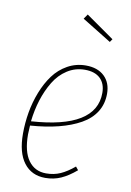

<svg xmlns="http://www.w3.org/2000/svg" viewBox="-87 -814 597 878"><g transform="rotate(10 211.5 -375.0)"><path d="M378.9 -668 369.1 -653.8 232.9 -737.8 248 -759.8ZM397.9 -418Q397.9 -370.6 374.8 -333.7Q351.6 -296.9 308.3 -272.7Q265.1 -248.5 207.3 -233.9Q149.4 -219.2 76.2 -213.9Q74.2 -185.5 74.2 -172.9Q74.2 -92.8 104 -52Q133.8 -11.2 186 -11.2Q222.7 -11.2 252.7 -24.7Q282.7 -38.1 315.9 -65.9L328.1 -50.8Q292 -20 258.5 -5.1Q225.1 9.8 186 9.8Q122.1 9.8 86.4 -37.1Q50.8 -84 50.8 -171.9Q50.8 -221.7 59.3 -271.2Q67.9 -320.8 86.2 -367.4Q104.5 -414.1 130.9 -449.7Q157.2 -485.4 196 -507.1Q234.9 -528.8 280.8 -528.8Q335.4 -528.8 366.7 -499Q397.9 -469.2 397.9 -418ZM279.8 -508.8Q234.9 -508.8 198 -485.1Q161.1 -461.4 137 -421.4Q112.8 -381.3 97.9 -334Q83 -286.6 77.1 -233.9Q376 -253.4 376 -418Q376 -460.9 351.1 -484.9Q326.2 -508.8 279.8 -508.8Z"/></g></svg>

Font: Fira Sans Compressed Thin
Style: Italic
Weight: 100
Width: 3
Italic angle: -8°
Designer: Carrois Corporate & Edenspiekermann AG
Foundry: Carrois Corporate GbR & Edenspiekermann AG
Version: Version 4.203;PS 004.203;hotconv 1.0.88;makeotf.lib2.5.64775